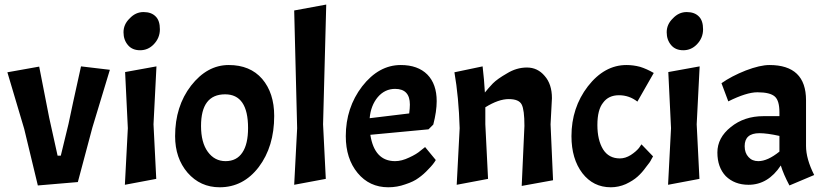

<svg xmlns="http://www.w3.org/2000/svg" viewBox="-20 -794 3547 825"><path d="M227.5 -125Q231.4 -125 241.2 -125Q249 -159.2 274.4 -261.7Q287.1 -324.2 328.1 -508.8Q359.4 -504.9 452.1 -494.1Q433.6 -431.6 377 -246.1Q361.3 -187.5 314.5 -11.7Q271.5 -7.8 142.6 2.9Q127.9 -57.6 84 -240.2Q66.4 -300.8 11.7 -483.4Q45.9 -489.3 148.4 -507.8Q159.2 -453.1 191.4 -288.1Q200.2 -247.1 227.5 -125Z M652.3 -508.8Q649.4 -446.3 639.6 -259.8Q642.6 -201.2 651.4 -25.4Q617.2 -18.6 516.6 0Q519.5 -60.5 529.3 -243.2Q526.4 -303.7 517.6 -484.4Q551.8 -490.2 652.3 -508.8ZM537.1 -714.8Q562.5 -742.2 596.7 -742.2Q630.9 -742.2 649.4 -722.7Q667 -705.1 667 -668Q667 -630.9 640.6 -603.5Q616.2 -578.1 582 -578.1Q548.8 -578.1 530.3 -599.6Q510.7 -622.1 510.7 -655.3Q510.7 -689.5 537.1 -714.8Z M800.8 -425.8Q870.1 -514.6 962.9 -514.6Q1054.7 -514.6 1106.4 -455.1Q1158.2 -394.5 1158.2 -295.9Q1158.2 -164.1 1091.8 -76.2Q1025.4 10.7 923.8 10.7Q840.8 10.7 786.1 -51.8Q732.4 -114.3 732.4 -209Q732.4 -336.9 800.8 -425.8ZM1045.9 -244.1Q1045.9 -388.7 947.3 -388.7Q843.8 -388.7 843.8 -252.9Q843.8 -181.6 873 -141.6Q902.3 -101.6 949.2 -101.6Q997.1 -101.6 1021.5 -138.7Q1045.9 -174.8 1045.9 -244.1Z M1381.8 -774.4Q1377.9 -645.5 1368.2 -259.8Q1371.1 -201.2 1379.9 -25.4Q1345.7 -18.6 1244.1 0Q1247.1 -60.5 1256.8 -243.2Q1253.9 -369.1 1244.1 -749Q1278.3 -754.9 1381.8 -774.4Z M1677.7 -101.6Q1706.1 -101.6 1738.3 -117.2Q1770.5 -131.8 1788.1 -147.5Q1794.9 -152.3 1806.6 -162.1Q1818.4 -148.4 1852.5 -106.4Q1842.8 -88.9 1821.3 -67.4Q1800.8 -44.9 1778.3 -29.3Q1757.8 -13.7 1721.7 -2Q1686.5 10.7 1648.4 10.7Q1567.4 10.7 1516.6 -50.8Q1465.8 -112.3 1465.8 -209Q1465.8 -331.1 1536.1 -422.9Q1607.4 -514.6 1702.1 -514.6Q1775.4 -514.6 1816.4 -473.6Q1856.4 -432.6 1856.4 -359.4Q1856.4 -315.4 1841.8 -258.8Q1835 -252 1821.3 -238.3Q1758.8 -232.4 1571.3 -214.8Q1588.9 -101.6 1677.7 -101.6ZM1677.7 -412.1Q1633.8 -412.1 1603.5 -377Q1573.2 -340.8 1568.4 -286.1Q1625 -293 1738.3 -306.6Q1741.2 -330.1 1741.2 -344.7Q1741.2 -412.1 1677.7 -412.1Z M2221.7 -344.7Q2210 -368.2 2166 -368.2Q2122.1 -368.2 2065.4 -333Q2065.4 -308.6 2065.4 -259.8Q2068.4 -201.2 2077.1 -25.4Q2043 -18.6 1942.4 0Q1945.3 -60.5 1955.1 -243.2Q1951.2 -377 1932.6 -483.4Q1972.7 -491.2 2053.7 -508.8Q2060.5 -451.2 2063.5 -396.5Q2079.1 -416 2097.7 -435.5Q2117.2 -455.1 2158.2 -478.5Q2199.2 -503.9 2244.1 -503.9Q2290 -503.9 2320.3 -467.8Q2351.6 -432.6 2351.6 -372.1Q2349.6 -335 2345.7 -259.8Q2348.6 -200.2 2356.4 -19.5Q2323.2 -13.7 2221.7 4.9Q2224.6 -59.6 2233.4 -252.9Q2233.4 -322.3 2221.7 -344.7Z M2571.3 -352.5Q2546.9 -322.3 2546.9 -256.8Q2546.9 -192.4 2571.3 -152.3Q2595.7 -113.3 2643.6 -113.3Q2667 -113.3 2690.4 -127.9Q2712.9 -142.6 2725.6 -158.2Q2728.5 -163.1 2736.3 -173.8Q2749 -161.1 2786.1 -122.1Q2783.2 -117.2 2778.3 -108.4Q2774.4 -98.6 2755.9 -76.2Q2739.3 -52.7 2719.7 -35.2Q2700.2 -17.6 2668.9 -2.9Q2637.7 10.7 2604.5 10.7Q2529.3 10.7 2482.4 -49.8Q2435.5 -111.3 2435.5 -209Q2435.5 -331.1 2505.9 -422.9Q2577.1 -514.6 2671.9 -514.6Q2701.2 -514.6 2730.5 -506.8Q2758.8 -498 2789.1 -480.5Q2765.6 -439.5 2718.8 -357.4Q2683.6 -384.8 2639.6 -384.8Q2594.7 -384.8 2571.3 -352.5Z M2986.3 -508.8Q2983.4 -446.3 2973.6 -259.8Q2976.6 -201.2 2985.4 -25.4Q2951.2 -18.6 2850.6 0Q2853.5 -60.5 2863.3 -243.2Q2860.4 -303.7 2851.6 -484.4Q2885.7 -490.2 2986.3 -508.8ZM2871.1 -714.8Q2896.5 -742.2 2930.7 -742.2Q2964.8 -742.2 2983.4 -722.7Q3001 -705.1 3001 -668Q3001 -630.9 2974.6 -603.5Q2950.2 -578.1 2916 -578.1Q2882.8 -578.1 2864.3 -599.6Q2844.7 -622.1 2844.7 -655.3Q2844.7 -689.5 2871.1 -714.8Z M3098.6 -37.1Q3062.5 -75.2 3062.5 -138.7Q3062.5 -202.1 3120.1 -248Q3177.7 -294.9 3260.7 -294.9Q3284.2 -294.9 3329.1 -294.9Q3329.1 -298.8 3329.1 -311.5Q3329.1 -361.3 3309.6 -378.9Q3289.1 -397.5 3234.4 -397.5Q3210.9 -397.5 3179.7 -387.7Q3148.4 -377.9 3109.4 -358.4Q3099.6 -384.8 3080.1 -436.5Q3123 -466.8 3184.6 -491.2Q3246.1 -514.6 3286.1 -514.6Q3443.4 -514.6 3443.4 -363.3Q3443.4 -297.9 3443.4 -167Q3443.4 -111.3 3478.5 -42Q3442.4 -27.3 3372.1 2.9Q3346.7 -44.9 3335 -83Q3280.3 0 3196.3 0Q3136.7 0 3098.6 -37.1ZM3238.3 -101.6Q3278.3 -101.6 3329.1 -142.6Q3329.1 -165 3329.1 -210Q3276.4 -221.7 3243.2 -221.7Q3179.7 -221.7 3179.7 -166Q3179.7 -136.7 3196.3 -119.1Q3211.9 -101.6 3238.3 -101.6Z"/></svg>

Font: Acme Polish
Style: Regular
Weight: 400
Designer: Juan Pablo del Peral
Version: Version 1.002